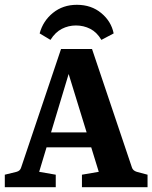

<svg xmlns="http://www.w3.org/2000/svg" viewBox="-26 -779 634 799"><path d="M150 -228H378L399 -166H133ZM523 -82Q527 -69 543 -64L588 -52V0H315V-52L385 -64L244 -522H275L137 -64L206 -52V0H-6V-52L43 -64Q58 -68 62 -82L228 -575H357ZM294 -759Q354 -759 395.5 -724.5Q437 -690 447 -640L396 -613Q377 -645 349.5 -659Q322 -673 290 -673Q259 -673 231.5 -659Q204 -645 184 -613L139 -640Q153 -692 194.5 -725.5Q236 -759 294 -759Z"/></svg>

Font: Yrsa
Style: Bold
Weight: 700
Version: Version 2.004